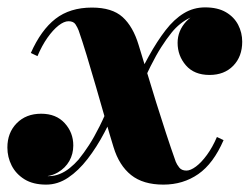

<svg xmlns="http://www.w3.org/2000/svg" viewBox="-47 -490 676 520"><path d="M395.5 10Q340.5 10 308 -16Q275.5 -42 260.5 -91.5Q250.5 -123.5 238.5 -166.2Q226.5 -209 213.2 -254.2Q200 -299.5 187.8 -340Q175.5 -380.5 166 -407.5Q163 -415.5 157.5 -424Q152 -432.5 138.5 -432.5Q126.5 -432.5 111.5 -420.8Q96.5 -409 81.5 -387.8Q66.5 -366.5 54.5 -338L36.5 -346.5Q64 -408.5 103.2 -439Q142.5 -469.5 202 -469.5Q256.5 -469.5 285 -443.8Q313.5 -418 328.5 -368Q339 -334.5 350.8 -295Q362.5 -255.5 375.8 -213.2Q389 -171 402.5 -129.8Q416 -88.5 429 -52Q432 -44.5 438.5 -36.2Q445 -28 458 -28Q469 -28 483.8 -39Q498.5 -50 513.5 -70.5Q528.5 -91 540.5 -119L558.5 -110.5Q531 -47 490 -18.5Q449 10 395.5 10ZM78 10Q42.5 10 19.2 -4.5Q-4 -19 -15.5 -41.8Q-27 -64.5 -27 -90.5Q-27 -130.5 -1.8 -156.2Q23.5 -182 64.5 -182Q105 -182 128.2 -156.5Q151.5 -131 151.5 -96Q151.5 -73 140.8 -54Q130 -35 110 -23.2Q90 -11.5 64 -11.5Q40 -11.5 19.5 -21Q-1 -30.5 -13.5 -48.2Q-26 -66 -26 -90.5H-7Q-7 -58 16.8 -35.5Q40.5 -13 85 -13Q100.5 -13 114.8 -18.8Q129 -24.5 141.8 -34.8Q154.5 -45 165.5 -57.5Q180.5 -76 194.2 -97.2Q208 -118.5 223 -148.5Q238 -178.5 256 -223L275 -213.5Q257 -171.5 236 -131.5Q215 -91.5 190.2 -59.5Q165.5 -27.5 137.5 -8.8Q109.5 10 78 10ZM328 -237 308.5 -247Q333 -296.5 355.8 -337.5Q378.5 -378.5 401.5 -408.2Q424.5 -438 450.8 -454Q477 -470 508.5 -470Q542.5 -470 564.8 -457Q587 -444 598 -422.8Q609 -401.5 609 -377Q609 -337 584.8 -312Q560.5 -287 520.5 -287Q479 -287 456.5 -313Q434 -339 434 -374Q434 -406.5 457.2 -431.8Q480.5 -457 518.5 -457Q541 -457 561.5 -446Q582 -435 595 -416.8Q608 -398.5 608 -377H589Q589 -407.5 565.5 -428Q542 -448.5 499 -448.5Q483 -448.5 468.8 -442.2Q454.5 -436 441.5 -425.5Q428.5 -415 418 -402Q403.5 -384 389.8 -362.5Q376 -341 361 -311Q346 -281 328 -237Z"/></svg>

Font: Bodoni Moda 11pt ExtraBold
Style: Italic
Weight: 800
Italic angle: -13°
Version: Version 2.004